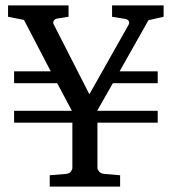

<svg xmlns="http://www.w3.org/2000/svg" viewBox="-20 -691 636 711"><path d="M529.8 -616.2 422.9 -426.8H564V-382.8H397.9L339.8 -280.8H564V-236.8H340.8V-68.8Q340.8 -63.5 347.2 -55.7Q353.5 -47.9 367.2 -46.9L424.8 -42V0H164.1V-42L223.1 -46.9Q236.8 -47.9 242.4 -55.7Q248 -63.5 248 -68.8V-236.8H32.2V-280.8H246.1L191.9 -382.8H32.2V-426.8H168L68.8 -617.2L9.8 -628.9V-670.9H233.9V-628.9L190.9 -622.1Q182.6 -620.6 179 -614Q175.3 -607.4 179.2 -600.1L311 -341.8L456.1 -599.1Q457.5 -601.1 458.3 -604.5Q459 -607.9 457.8 -611.1Q456.5 -614.3 453.1 -617.2Q449.7 -620.1 442.9 -621.1L395 -628.9V-670.9H585.9V-628.9Z"/></svg>

Font: BabelStone Ogham Pictish
Style: Italic
Weight: 400
Italic angle: -30°
Designer: Andrew West
Foundry: BabelStone
Version: Version 1.02 March 14, 2022